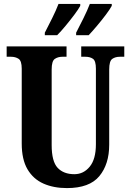

<svg xmlns="http://www.w3.org/2000/svg" viewBox="-20 -951 669 981"><path d="M322 10Q254 10 202 -13Q150 -36 120.5 -86Q91 -136 91 -218V-600Q91 -640 75 -650.5Q59 -661 36 -661H14V-714H320V-661H299Q276 -661 260 -650Q244 -639 244 -596V-210Q244 -126 274.5 -93.5Q305 -61 360 -61Q407 -61 438.5 -99.5Q470 -138 470 -214V-600Q470 -640 455 -650.5Q440 -661 416 -661H395V-714H615V-661H593Q569 -661 553.5 -650Q538 -639 538 -596V-212Q538 -112 487.5 -51Q437 10 322 10ZM369 -784Q387 -819 406.5 -858Q426 -897 439 -931H551V-921Q542 -904 521 -876Q500 -848 475.5 -819Q451 -790 433 -771H369ZM209 -784Q227 -819 246.5 -858Q266 -897 279 -931H390V-921Q381 -904 360 -876Q339 -848 315 -819Q291 -790 272 -771H209Z"/></svg>

Font: Noto Serif Ethiopic ExtraCondensed ExtraBold
Style: Regular
Weight: 800
Width: 2
Designer: Monotype Design Team
Foundry: Monotype Imaging Inc.
Version: Version 2.102; ttfautohint (v1.8.4.7-5d5b)